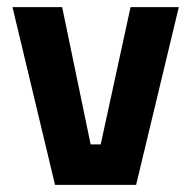

<svg xmlns="http://www.w3.org/2000/svg" viewBox="-20 -520 538 540"><path d="M15.1 -500H154.8L234.9 -113.8H263.2L347.2 -500H482.9L362.8 0H134.8Z"/></svg>

Font: TitilliumWeb-Bold
Style: Bold
Weight: 700
Version: Version 1.001;PS 57.000;hotconv 1.0.70;makeotf.lib2.5.55311